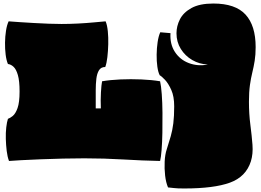

<svg xmlns="http://www.w3.org/2000/svg" viewBox="-20 -896 1478 1089"><path d="M31 17Q22 -7 18 -40Q14 -73 13 -108Q12 -143 15.5 -173.5Q19 -204 25 -222Q37 -226 52.5 -238.5Q68 -251 79.5 -283Q91 -315 91 -377Q91 -437 81.5 -470Q72 -503 57 -517Q42 -531 25 -533Q16 -554 12 -586.5Q8 -619 8.5 -654Q9 -689 14 -721.5Q19 -754 29 -775Q53 -773 91 -770.5Q129 -768 172.5 -765.5Q216 -763 257 -761.5Q298 -760 329 -760Q374 -760 422.5 -762.5Q471 -765 512.5 -769Q554 -773 579 -775Q588 -754 591.5 -719Q595 -684 594 -645.5Q593 -607 589 -572Q585 -537 577 -516Q553 -516 541.5 -497.5Q530 -479 526.5 -449Q523 -419 523 -385V-281H552Q550 -328 552.5 -372Q555 -416 559 -435Q605 -443 663.5 -445.5Q722 -448 781.5 -445.5Q841 -443 888 -435Q894 -409 897.5 -361.5Q901 -314 901.5 -256.5Q902 -199 901 -143.5Q900 -88 896.5 -45Q893 -2 888 17Q788 15 679.5 8.5Q571 2 458 2Q402 2 337.5 3.5Q273 5 211 7.5Q149 10 101 12.5Q53 15 31 17ZM1026 173Q1005 173 991.5 172.5Q978 172 965.5 170.5Q953 169 933 167Q921 139 916.5 99.5Q912 60 914 20Q916 -20 926 -50Q939 -90 948.5 -123.5Q958 -157 963 -196.5Q968 -236 968 -293Q968 -349 951.5 -386Q935 -423 915.5 -443.5Q896 -464 886 -469Q877 -486 872.5 -517.5Q868 -549 868.5 -586Q869 -623 874 -657Q879 -691 889 -713L947 -708Q943 -646 972 -601.5Q1001 -557 1051.5 -538Q1102 -519 1159 -530Q1111 -532 1070.5 -555.5Q1030 -579 1005.5 -618.5Q981 -658 981 -707Q981 -748 1000.5 -786.5Q1020 -825 1066 -850.5Q1112 -876 1190 -876Q1315 -876 1372.5 -813.5Q1430 -751 1430 -629Q1430 -585 1424.5 -551Q1419 -517 1411 -484.5Q1403 -452 1397.5 -413Q1392 -374 1392 -319Q1392 -250 1400 -188.5Q1408 -127 1412 -75Q1416 -23 1403 19Q1375 107 1284 140Q1193 173 1026 173Z"/></svg>

Font: Oi
Style: Regular
Weight: 400
Designer: Kostas Bartsokas, Mohamad Dakak
Foundry: Foundry5
Version: Version 4.000